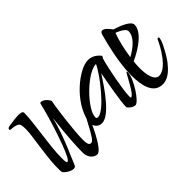

<svg xmlns="http://www.w3.org/2000/svg" viewBox="-53 -722 1004 1004"><g transform="rotate(-45 449.5 -219.5)"><path d="M239 1C276 1 341 -152 355 -187C357 -192 358 -196 358 -198C358 -201 357 -203 354 -203C338 -203 285 -64 259 -64C250 -64 239 -65 239 -106C239 -174 260 -334 268 -365C260 -384 239 -402 224 -402C219 -402 217 -400 216 -397C200 -326 150 -164 119 -104C111 -89 105 -82 100 -82C93 -82 93 -102 93 -121C93 -209 122 -349 122 -423C122 -434 110 -437 91 -437C71 -437 50 -433 25 -430C11 -429 4 -424 4 -417C4 -413 8 -411 16 -411C31 -411 58 -405 63 -394C67 -385 68 -371 68 -358C68 -327 61 -291 58 -266C51 -210 41 -154 41 -93C41 -84 41 -75 42 -68C44 -56 77 -33 98 -33C107 -33 112 -37 115 -44C120 -61 183 -189 209 -299C205 -264 191 -154 191 -58C191 -23 216 1 239 1Z M562 -40C586 -40 655 -144 655 -189C655 -194 654 -197 652 -197C646 -197 596 -85 574 -85C572 -85 571 -89 571 -96C571 -138 596 -272 614 -334C618 -337 620 -341 620 -344C620 -347 619 -349 617 -351C597 -374 575 -383 551 -383C488 -383 352 -279 328 -158C327 -153 326 -148 326 -145C326 -120 343 -97 371 -97C428 -97 504 -209 553 -285C542 -228 520 -110 520 -67C527 -54 547 -40 562 -40ZM379 -134C372 -134 368 -137 368 -144C368 -204 502 -339 568 -339C545 -286 427 -134 379 -134Z M740 -16C783 -16 815 -51 838 -80C854 -101 871 -131 887 -163C903 -198 900 -206 895 -206C890 -206 887 -204 886 -200C867 -157 812 -61 758 -61C726 -61 714 -108 714 -161C714 -177 715 -193 717 -209C783 -239 856 -290 856 -341C856 -366 806 -388 760 -402C756 -408 749 -416 740 -426C731 -435 722 -440 715 -440C708 -440 703 -435 700 -426C696 -411 672 -328 662 -247C659 -226 656 -196 656 -164C656 -93 671 -16 740 -16ZM720 -237C728 -292 739 -339 755 -382C784 -371 810 -355 810 -340C810 -299 767 -262 720 -237Z"/></g></svg>

Font: Comforter
Style: Regular
Weight: 400
Designer: Robert E. Leuschke
Foundry: Robert E. Leuschke
Version: Version 1.013; ttfautohint (v1.8.3)